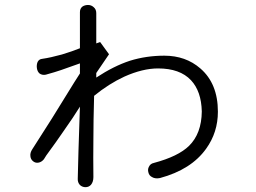

<svg xmlns="http://www.w3.org/2000/svg" viewBox="-20 -778 1040 780"><path d="M152.3 -539.1Q138.7 -538.1 132.8 -526.4Q127.9 -514.6 129.9 -501Q131.8 -487.3 140.6 -479.5Q151.4 -471.7 166 -474.6Q205.1 -485.4 227.5 -493.2Q252.9 -502 304.7 -520.5V-479.5L282.2 -444.3Q218.8 -341.8 190.4 -295.9Q142.6 -220.7 111.3 -171.9Q101.6 -157.2 103.5 -143.6Q104.5 -130.9 114.3 -123Q124 -115.2 135.7 -117.2Q148.4 -119.1 158.2 -130.9L168 -146.5Q210.9 -205.1 235.4 -241.2Q280.3 -304.7 304.7 -344.7L298.8 -165L295.9 -52.7Q294.9 -37.1 304.7 -26.4Q314.5 -17.6 327.1 -17.6Q340.8 -17.6 349.6 -27.3Q359.4 -39.1 359.4 -58.6Q358.4 -136.7 359.4 -212.9Q359.4 -284.2 362.3 -388.7Q421.9 -437.5 485.4 -466.8Q559.6 -500 622.1 -500Q710.9 -500 755.9 -452.1Q797.9 -407.2 799.8 -325.2Q798.8 -235.4 748 -185.5Q704.1 -142.6 605.5 -116.2Q590.8 -113.3 585 -100.6Q579.1 -89.8 583 -77.1Q585.9 -64.5 597.7 -58.6Q610.4 -50.8 629.9 -54.7Q756.8 -88.9 817.4 -173.8Q865.2 -240.2 865.2 -324.2Q865.2 -438.5 793.9 -500Q734.4 -551.8 647.5 -551.8Q574.2 -551.8 507.8 -531.2Q442.4 -509.8 371.1 -462.9V-481.4L422.9 -557.6L386.7 -607.4L371.1 -601.6V-724.6Q371.1 -740.2 360.4 -749Q350.6 -757.8 337.9 -757.8Q324.2 -757.8 314.5 -751Q304.7 -743.2 304.7 -728.5V-582Q273.4 -569.3 231.4 -556.6Q185.5 -543.9 152.3 -539.1Z"/></svg>

Font: Gulim
Style: Regular
Weight: 400
Version: Version 2.21